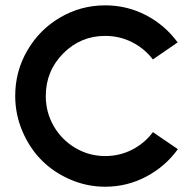

<svg xmlns="http://www.w3.org/2000/svg" viewBox="-20 -690 722 721"><path d="M37.1 -330.1Q37.1 -421.9 82.5 -500.2Q127.9 -578.6 205.8 -624.3Q283.7 -669.9 375 -669.9Q457.5 -669.9 528.8 -632.6Q600.1 -595.2 647 -530.8L554.2 -466.8Q522 -508.3 475.6 -531.7Q429.2 -555.2 375 -555.2Q282.7 -555.2 217.3 -489.3Q151.9 -423.3 151.9 -329.1Q151.9 -268.6 181.6 -216.8Q211.4 -165 262.9 -134.5Q314.5 -104 375 -104Q429.2 -104 476.1 -127.9Q522.9 -151.9 554.2 -193.8L647.9 -129.9Q601.1 -64.9 529.3 -26.9Q457.5 11.2 375 11.2Q306.6 11.2 243.9 -15.9Q181.2 -43 136 -88.6Q90.8 -134.3 64 -197.5Q37.1 -260.7 37.1 -330.1Z"/></svg>

Font: Human Sans Medium
Style: Regular
Weight: 500
Designer: Tim Radville
Foundry: Continuum
Version: Version 1.000;FEAKit 1.0